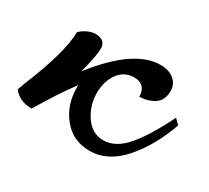

<svg xmlns="http://www.w3.org/2000/svg" viewBox="-116 -415 628 576"><g transform="rotate(30 197.5 -127.0)"><path d="M433 -161Q403 -76 353 -19Q303 38 240 38Q183 38 148 -4.5Q113 -47 113 -107V-116Q74 -64 27 15Q-16 15 -38 -14L-29 -39Q30 -182 30 -251Q38 -260 53 -267.5Q68 -275 82 -275Q99 -275 108 -267Q117 -259 117 -245Q117 -218 100 -156Q206 -292 297 -292Q327 -292 344.5 -277Q362 -262 362 -239Q362 -208 342 -193.5Q322 -179 289 -177Q289 -197 278.5 -208.5Q268 -220 248 -220Q213 -220 193 -192Q173 -164 173 -124Q173 -81 197 -45.5Q221 -10 260 -10Q303 -10 340 -54Q377 -98 416 -178Z"/></g></svg>

Font: Dancing Script
Style: Bold
Weight: 700
Designer: Pablo Impallari
Foundry: Pablo Impallari
Version: Version 2.000